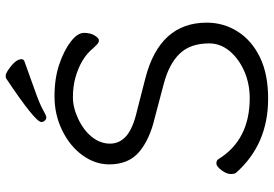

<svg xmlns="http://www.w3.org/2000/svg" viewBox="-160 -760 938 657"><g transform="rotate(-90 308.5 -431.0)"><path d="M428 -816Q379 -798 330.5 -781Q282 -764 262 -752.5Q242 -741 236 -741Q230 -741 225 -746Q220 -751 220 -758Q220 -779 370 -879Q372 -880 379 -880Q386 -880 400 -870Q435 -846 435 -826Q435 -819 428 -816ZM234 -370Q161 -387 118 -423Q75 -459 75 -526Q75 -574 106 -617Q137 -660 191 -686.5Q245 -713 307.5 -713Q370 -713 418 -696.5Q466 -680 495.5 -657Q525 -634 525 -612Q525 -590 516 -575.5Q507 -561 499.5 -561Q492 -561 485 -568L473 -580Q439 -623 370 -642Q340 -650 304.5 -650Q269 -650 230 -631.5Q191 -613 168.5 -584.5Q146 -556 146 -523Q146 -490 172.5 -467Q199 -444 261 -430L370 -402Q560 -353 560 -192Q560 -134 529.5 -86Q499 -38 441.5 -10Q384 18 300 18Q144 18 47 -91Q42 -96 42 -110Q42 -124 55 -141.5Q68 -159 78.5 -159Q89 -159 93 -152Q159 -45 302 -45Q351 -45 393.5 -63.5Q436 -82 462.5 -113.5Q489 -145 489 -184Q489 -248 454 -284.5Q419 -321 351 -339Z"/></g></svg>

Font: Moon Stars Kai T
Style: Regular
Weight: 400
Designer: GuiWonder
Version: Version 1.101